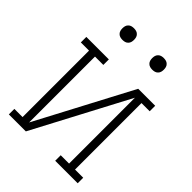

<svg xmlns="http://www.w3.org/2000/svg" viewBox="-206 -810 911 911"><g transform="rotate(45 250.0 -354.5)"><path d="M19 0V-37H74V-483H19V-520H170V-483H114V-41L367 -520H481V-483H426V-37H481V0H330V-37H386V-479L133 0ZM350 -631Q342 -631 334.5 -633Q327 -635 321 -641Q315 -647 313 -654.5Q311 -662 311 -670Q311 -678 313 -685.5Q315 -693 321 -699Q327 -705 334.5 -707Q342 -709 350 -709Q358 -709 365.5 -707Q373 -705 379 -699Q385 -693 387 -685.5Q389 -678 389 -670Q389 -662 387 -654.5Q385 -647 379 -641Q373 -635 365.5 -633Q358 -631 350 -631ZM150 -631Q142 -631 134.5 -633Q127 -635 121 -641Q115 -647 113 -654.5Q111 -662 111 -670Q111 -678 113 -685.5Q115 -693 121 -699Q127 -705 134.5 -707Q142 -709 150 -709Q158 -709 165.5 -707Q173 -705 179 -699Q185 -693 187 -685.5Q189 -678 189 -670Q189 -662 187 -654.5Q185 -647 179 -641Q173 -635 165.5 -633Q158 -631 150 -631Z"/></g></svg>

Font: Iosevka Curly Slab Extralight
Style: Regular
Weight: 200
Monospace: yes
Designer: Belleve Invis
Foundry: Belleve Invis
Version: Version 22.1.2; ttfautohint (v1.8.4)